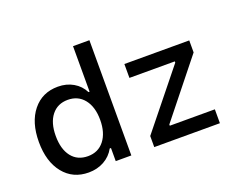

<svg xmlns="http://www.w3.org/2000/svg" viewBox="-118 -944 1414 1157"><g transform="rotate(-20 589.0 -365.0)"><path d="M271 9Q170 9 110 -65.5Q50 -140 50 -266Q50 -392 110 -466.5Q170 -541 271 -541Q326 -541 369 -516Q412 -491 434 -447H441V-739H546V0H446V-84H438Q414 -40 370 -15.5Q326 9 271 9ZM158 -266Q158 -181 195.5 -133Q233 -85 300 -85Q366 -85 404.5 -134Q443 -183 443 -266Q443 -349 404.5 -397.5Q366 -446 300 -446Q234 -446 196 -398Q158 -350 158 -266ZM693 0V-71L986 -435V-443H695V-532H1111V-455L825 -97V-89H1114V0Z"/></g></svg>

Font: Manrope Medium
Style: Medium
Weight: 500
Designer: Mikhail Sharanda
Foundry: Mikhail Sharanda
Version: Version 4.000;hotconv 1.0.109;makeotfexe 2.5.65596